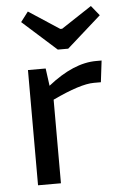

<svg xmlns="http://www.w3.org/2000/svg" viewBox="-53 -772 510 810"><g transform="rotate(-5 202.0 -367.0)"><path d="M208 -563 64 -692 96 -734 226 -649H234L363 -734L397 -692L252 -563ZM150 -488 160 -414Q269 -501 365 -501H388L377 -410H347Q290 -410 172 -354V0H75V-488Z"/></g></svg>

Font: Exo 2.0 Medium
Style: Regular
Weight: 500
Designer: Natanael Gama
Version: Version 1.001;PS 001.001;hotconv 1.0.70;makeotf.lib2.5.58329